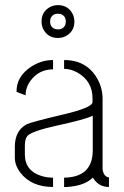

<svg xmlns="http://www.w3.org/2000/svg" viewBox="-20 -746 493 765"><path d="M145.5 -660.2Q145.5 -700.2 180.7 -718.8Q195.3 -725.6 210.9 -725.6Q251 -725.6 269.5 -690.4Q276.4 -675.8 276.4 -660.2Q276.4 -620.1 241.2 -601.6Q226.6 -594.7 210.9 -594.7Q170.9 -594.7 152.3 -629.9Q145.5 -644.5 145.5 -660.2ZM179.7 -660.2Q179.7 -636.7 201.2 -629.9Q207 -628.9 210.9 -628.9Q234.4 -628.9 241.2 -650.4Q242.2 -656.2 242.2 -660.2Q242.2 -683.6 220.7 -690.4Q214.8 -691.4 210.9 -691.4Q187.5 -691.4 180.7 -669.9Q179.7 -664.1 179.7 -660.2ZM39.1 -118.2V-163.1Q40 -226.6 86.9 -251Q104.5 -259.8 224.6 -288.1Q347.7 -316.4 348.6 -338.9V-354.5Q348.6 -421.9 290 -456.1Q262.7 -471.7 235.4 -471.7V-506.8Q326.2 -506.8 368.2 -431.6Q388.7 -394.5 388.7 -352.5V-72.3Q392.6 -42 414.1 -39.1V-1Q375 -1 353.5 -33.2Q351.6 -36.1 349.6 -38.1Q317.4 -5.9 248 -1Q241.2 -1 235.4 -1V-38.1Q348.6 -40 349.6 -145.5V-285.2Q322.3 -270.5 204.1 -245.1Q108.4 -223.6 89.8 -205.1Q79.1 -193.4 79.1 -167V-128.9Q80.1 -63.5 148.4 -43.9Q168.9 -38.1 191.4 -38.1V-1Q105.5 -1 61.5 -57.6Q39.1 -86.9 39.1 -118.2ZM45.9 -379.9Q44.9 -441.4 104.5 -480.5Q145.5 -506.8 191.4 -506.8V-469.7Q136.7 -469.7 103.5 -426.8Q82 -399.4 82 -366.2Z"/></svg>

Font: Post No Bills Colombo
Style: Light
Weight: 400
Designer: Kosala Senevirathne, Siva Puranthara, Lasantha Premarathna, Tharique Azeez
Foundry: Mooniak
Version: Version 1.220 ; ttfautohint (v1.5)